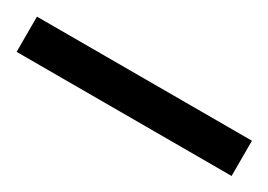

<svg xmlns="http://www.w3.org/2000/svg" viewBox="-19 -37 448 321"><g transform="rotate(30 205.5 124.0)"><path d="M413 158H-2V90H413Z"/></g></svg>

Font: BC Sans
Style: Bold
Weight: 700
Designer: Monotype Design Team
Province of B.C.
Foundry: Monotype Imaging Inc.
Version: Version 2.000;GOOG;noto-source:20170915:90ef993387c0